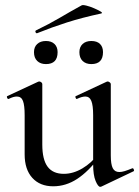

<svg xmlns="http://www.w3.org/2000/svg" viewBox="-20 -709 537 740"><path d="M185 9Q134 9 104.5 -23.5Q75 -56 75 -114V-265Q75 -303 68.5 -320Q62 -337 45 -337Q32 -337 14 -328Q10 -326 7.5 -332Q5 -338 9 -339L127 -394Q129 -395 131 -395Q135 -395 139 -392Q143 -389 143 -385V-152Q143 -94 163.5 -66.5Q184 -39 226 -39Q262 -39 297.5 -60Q333 -81 358 -115L363 -104Q321 -48 277.5 -19.5Q234 9 185 9ZM407 -385V-110Q407 -76 414.5 -61Q422 -46 440 -46Q449 -46 460.5 -49.5Q472 -53 489 -60Q493 -62 495.5 -56.5Q498 -51 495 -49L371 10Q369 11 366 11Q358 11 348.5 -11.5Q339 -34 339 -76V-265Q339 -303 332 -320Q325 -337 309 -337Q296 -337 277 -328Q274 -326 271.5 -332Q269 -338 273 -339L391 -394Q393 -395 395 -395Q398 -395 402.5 -392Q407 -389 407 -385ZM123 -581Q119 -580 117 -585Q115 -590 119 -592Q169 -616 210.5 -640.5Q252 -665 294 -688Q298 -691 312.5 -687.5Q327 -684 343 -677Q359 -670 368 -664.5Q377 -659 370 -657Q296 -641 238 -622.5Q180 -604 123 -581ZM157 -462Q136 -462 123.5 -474Q111 -486 111 -508Q111 -528 123.5 -539.5Q136 -551 157 -551Q178 -551 190 -539.5Q202 -528 202 -508Q202 -462 157 -462ZM332 -462Q311 -462 298.5 -474Q286 -486 286 -508Q286 -528 298.5 -539.5Q311 -551 332 -551Q354 -551 365.5 -539.5Q377 -528 377 -508Q377 -462 332 -462Z"/></svg>

Font: Cormorant Garamond Light Medium
Style: Regular
Weight: 500
Version: Version 4.001